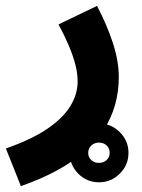

<svg xmlns="http://www.w3.org/2000/svg" viewBox="-55 -403 484 653"><path d="M282 217Q240 217 211 187.5Q182 158 182 117Q182 76 211 46.5Q240 17 282 17Q323 17 352.5 46.5Q382 76 382 117Q382 158 352.5 187.5Q323 217 282 217ZM281 151Q297 151 307.5 141.5Q318 132 318 117Q318 101 307.5 91.5Q297 82 281 82Q266 82 255.5 92Q245 102 245 117Q245 132 255.5 141.5Q266 151 281 151ZM16 230 -35 102Q51 72 104.5 36Q158 0 183.5 -41Q209 -82 209 -126Q209 -154 201 -184.5Q193 -215 178.5 -249Q164 -283 144 -320L275 -383Q310 -316 329.5 -255Q349 -194 349 -141Q349 -92 336.5 -47Q324 -2 298.5 37.5Q273 77 233 112Q193 147 139 176.5Q85 206 16 230Z"/></svg>

Font: Noto Sans
Style: Bold
Weight: 700
Designer: Monotype Design Team
Foundry: Monotype Imaging Inc.
Version: Version 2.000;GOOG;noto-source:20170915:90ef993387c0; ttfaut